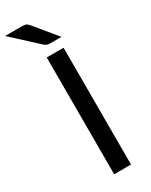

<svg xmlns="http://www.w3.org/2000/svg" viewBox="-282 -974 802 1021"><g transform="rotate(-30 119.0 -463.5)"><path d="M192.9 0H89.4V-717.3H192.9ZM55.7 -926.8Q80.1 -926.8 87.4 -920.9Q94.7 -915 99.1 -910.2L211.9 -772.9H144Q123 -772.9 110.8 -783.2L-45.4 -926.8Z"/></g></svg>

Font: Lato-Medium
Style: Regular
Weight: 500
Designer: Lukasz Dziedzic
Foundry: tyPoland Lukasz Dziedzic
Version: Version 2.006; 2014-01-15